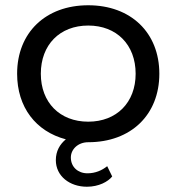

<svg xmlns="http://www.w3.org/2000/svg" viewBox="-20 -530 670 729"><path d="M315 -510C153 -510 45 -406 45 -250C45 -123 116 -31 230 -1C207 18 192 44 192 78C192 139 245 179 310 179C355 179 390 160 406 140L387 101C367 117 342 128 312 128C276 128 249 104 249 68C249 37 276 10 315 10C477 10 585 -94 585 -250C585 -406 477 -510 315 -510ZM315 -68C207 -68 135 -141 135 -250C135 -360 207 -433 315 -433C423 -433 495 -360 495 -250C495 -141 423 -68 315 -68Z"/></svg>

Font: Gully
Style: Regular
Weight: 400
Designer: jaikishan Patel
Foundry: MagicType
Version: Version 1.000;Glyphs 3.2 (3242)